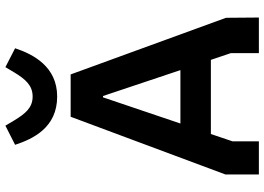

<svg xmlns="http://www.w3.org/2000/svg" viewBox="-154 -826 980 712"><g transform="rotate(-90 336.0 -470.0)"><path d="M334 -748C445 -748 491 -837 513 -904L443 -940L424 -908C398 -865 375 -839 334 -839C293 -839 271 -865 245 -908L226 -940L155 -904C177 -837 219 -748 334 -748ZM45 0H168V-98L195 -178H470L495 -104V0H627L626 -122L416 -698H259L45 -124ZM234 -291 331 -578H336L432 -291Z"/></g></svg>

Font: Braiins Sans SemiBold
Style: Regular
Weight: 600
Designer: Mike Abbink, Paul van der Laan, Pieter van Rosmalen, Jiri Chlebus, Lubos Buracinsky
Foundry: Bold Monday, Sudetype
Version: Version 1.000;hotconv 1.0.109;makeotfexe 2.5.65596